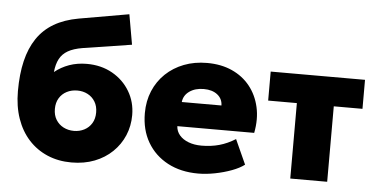

<svg xmlns="http://www.w3.org/2000/svg" viewBox="-51 -832 1856 943"><g transform="rotate(5 877.0 -360.0)"><path d="M330 15Q265 15 211.2 -8Q157.5 -31 118.8 -73.5Q80 -116 59 -176.2Q38 -236.5 38 -311.5Q38 -395 53.5 -460Q69 -525 101 -572.5Q133 -620 183.5 -649.8Q234 -679.5 304 -692L550.5 -735L576.5 -587L336 -549.5Q291.5 -542 264.5 -526.5Q237.5 -511 223.8 -485.2Q210 -459.5 206 -420Q237.5 -445.5 277.2 -459.8Q317 -474 364 -474Q435 -474 490 -443Q545 -412 576.2 -359.5Q607.5 -307 607.5 -242.5Q607.5 -189 587.8 -142.2Q568 -95.5 531.2 -60Q494.5 -24.5 443.8 -4.8Q393 15 330 15ZM329 -140.5Q356.5 -140.5 379.8 -152.5Q403 -164.5 416.5 -186.8Q430 -209 430 -240Q430 -271 416.5 -293.2Q403 -315.5 380 -327.5Q357 -339.5 329 -339.5Q300 -339.5 276.8 -327.5Q253.5 -315.5 240 -293.2Q226.5 -271 226.5 -240Q226.5 -209 240.2 -186.8Q254 -164.5 277.2 -152.5Q300.5 -140.5 329 -140.5Z M955 15Q869 15 804.5 -19.2Q740 -53.5 704.2 -114.8Q668.5 -176 668.5 -258Q668.5 -318 689.5 -367.8Q710.5 -417.5 748.5 -453.8Q786.5 -490 838.2 -510Q890 -530 952 -530Q1021.5 -530 1075.2 -505.8Q1129 -481.5 1164 -437.8Q1199 -394 1212.2 -335.5Q1225.5 -277 1212 -208H833Q834.5 -182.5 850.8 -163.5Q867 -144.5 895 -133.8Q923 -123 959.5 -123Q1006 -123 1046.5 -134.2Q1087 -145.5 1126 -170L1181 -48.5Q1157.5 -30.5 1119.2 -16.2Q1081 -2 1037.5 6.5Q994 15 955 15ZM844.5 -328H1040Q1039.5 -361 1014.2 -381Q989 -401 947 -401Q904.5 -401 876.2 -381Q848 -361 844.5 -328Z M1408 0V-372H1266.5V-515H1731.5V-372H1590V0Z"/></g></svg>

Font: Geologica Cursive ExtraBold
Style: Regular
Weight: 800
Designer: Sindre Bremnes, Frode Helland
Foundry: Monokrom Skriftforlag AS
Version: Version 1.010;gftools[0.9.28]